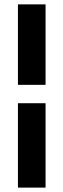

<svg xmlns="http://www.w3.org/2000/svg" viewBox="-20 -731 292 883"><path d="M62.5 131.8V-256.3H189.5V131.8ZM189.5 -340.8H62.5V-710.9H189.5Z"/></svg>

Font: RobotoDraft
Style: Bold
Weight: 700
Version: Version 2.001150; 2014